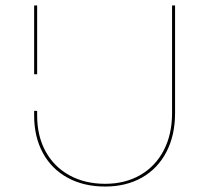

<svg xmlns="http://www.w3.org/2000/svg" viewBox="-20 -678 766 703"><path d="M116 -255Q116 -180 147 -123.5Q178 -67 234.5 -36Q291 -5 365 -5Q438 -5 493.5 -37Q549 -69 579.5 -127.5Q610 -186 610 -264V-658H621V-264Q621 -183 589.5 -122Q558 -61 500 -28Q442 5 365 5Q287 5 228 -27Q169 -59 137 -118Q105 -177 105 -255V-272H116ZM105 -658H116V-406H105Z"/></svg>

Font: Ysabeau Infant Hairline
Style: Regular
Weight: 100
Designer: Christian Thalmann (Catharsis Fonts)
Version: Version 0.003